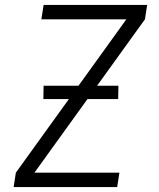

<svg xmlns="http://www.w3.org/2000/svg" viewBox="-20 -755 640 775"><path d="M35 0 44 -58 490 -677H147L156 -735H574L565 -677L119 -58H462L453 0ZM155 -355 156 -409H458L457 -355Z"/></svg>

Font: Iosevka Light Extended Oblique
Style: Regular
Weight: 300
Width: 7
Italic angle: -9°
Monospace: yes
Designer: Belleve Invis
Foundry: Belleve Invis
Version: Version 32.5.0; ttfautohint (v1.8.4)